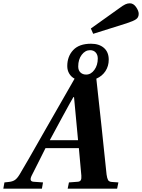

<svg xmlns="http://www.w3.org/2000/svg" viewBox="-44 -1144 861 1164"><path d="M506.8 -971.2 679.2 -1094.2Q702.1 -1111.3 715.8 -1117.7Q729.5 -1124 743.2 -1124Q765.1 -1124 781 -1101.1Q796.9 -1078.1 796.9 -1060.1Q796.9 -1039.1 781.5 -1027.8Q766.1 -1016.6 724.1 -1002.9L521 -939ZM430.2 -741.2Q430.2 -717.3 443.8 -704.6Q457.5 -691.9 478 -691.9Q507.8 -691.9 528.3 -720.5Q548.8 -749 548.8 -789.1Q548.8 -812 536.1 -825.9Q523.4 -839.8 502 -839.8Q472.7 -839.8 451.4 -811.8Q430.2 -783.7 430.2 -741.2ZM257.8 -293.9H429.2L404.8 -555.2H400.9Q390.1 -538.1 334 -434.8Q277.8 -331.5 257.8 -293.9ZM-23.9 0 -17.1 -38.1 9.8 -41Q32.7 -43.5 46.6 -53Q60.5 -62.5 75.2 -86.9Q109.9 -144 226.1 -349.1L408.2 -667Q387.7 -677.7 375.7 -697.8Q363.8 -717.8 363.8 -743.2Q363.8 -802.2 399.9 -840.6Q436 -878.9 507.8 -878.9Q557.1 -878.9 586.2 -853.5Q615.2 -828.1 615.2 -782.2Q615.2 -743.7 595.5 -713.1Q575.7 -682.6 540 -667L571.8 -375Q575.7 -338.4 586.9 -230.5Q598.1 -122.6 602.1 -85.9Q605.5 -62.5 611.1 -52.5Q616.7 -42.5 632.8 -41L673.8 -38.1L666 0H366.2L374 -38.1L425.8 -42Q440.4 -42.5 445.6 -51.5Q450.7 -60.5 449.2 -79.1L434.1 -246.1H231.9Q218.8 -220.7 190.9 -164.3Q163.1 -107.9 147.9 -79.1Q130.4 -43.5 161.1 -42L216.8 -38.1L210 0Z"/></svg>

Font: Linguistics Pro
Style: Bold Italic
Weight: 700
Italic angle: -12°
Designer: Stefan Peev, Context Ltd
Foundry: Stefan Peev, Context Ltd
Version: Version 001.000